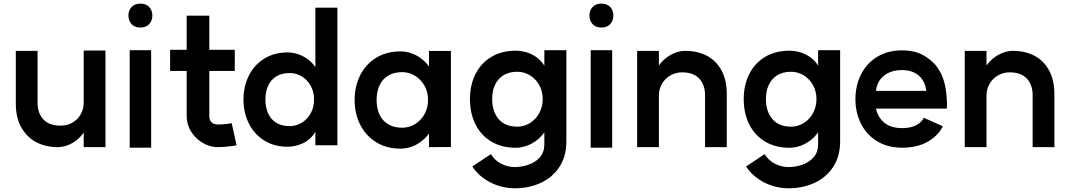

<svg xmlns="http://www.w3.org/2000/svg" viewBox="-20 -796 5853 1052"><path d="M312 -107.6Q348.6 -107.6 378 -124.8Q407.4 -142 423.3 -171.5Q439.2 -201 438.6 -236V-519H557.8V10.2H438.6V-69.8Q420.4 -43.8 397.5 -26.2Q374.6 -8.6 348 0.8Q321.4 10.2 294 10.2Q232.4 10.2 181.2 -15.6Q130 -41.4 98.3 -95.2Q66.6 -149 66.6 -229.2V-517.4H185.8V-232.4Q185.8 -176.2 217.5 -141.9Q249.2 -107.6 312 -107.6Z M808.2 -521V13.2H690.6V-521ZM814.8 -710.8Q814.8 -682.4 797.3 -663.7Q779.9 -645 749.2 -645Q718.5 -645 701.1 -663.6Q683.6 -682.2 683.6 -710.7Q683.6 -739.2 701.1 -757.7Q718.7 -776.2 749.3 -776.2Q780 -776.2 797.4 -757.7Q814.8 -739.1 814.8 -710.8Z M1165.6 10Q1125.7 8.2 1087.8 -14.8Q1049.9 -37.8 1026.4 -76.3Q1002.8 -114.8 1002.8 -160.8V-710.2H1126.8V-160.8Q1126.8 -138 1138.5 -126.3Q1150.2 -114.6 1171.6 -114Q1188.8 -113.4 1211.7 -115.7Q1234.6 -118 1249.4 -121L1276.2 0.2Q1256.5 4.3 1223.8 7.4Q1191 10.6 1165.6 10ZM912 -523.2H1266.4V-407.4H912Z M1700.8 -251Q1700.8 -292.2 1682.7 -325.3Q1664.6 -358.4 1633.8 -377.1Q1603 -395.8 1567.2 -395.8Q1523 -395.8 1493.2 -377Q1463.4 -358.2 1448.8 -325.6Q1434.2 -293 1434.2 -251Q1434.2 -208.4 1448.6 -175.5Q1463 -142.6 1493 -123.8Q1523 -105 1567.2 -105Q1603 -105 1633.8 -123.7Q1664.6 -142.4 1682.7 -175.8Q1700.8 -209.2 1700.8 -251ZM1828.6 0H1708V-73.4Q1680.6 -29.2 1638.9 -10.6Q1597.2 8 1556.4 8Q1481.4 8 1426.4 -27Q1371.4 -62 1342.7 -121Q1314 -180 1314 -251Q1314 -321.4 1342.7 -380.1Q1371.4 -438.8 1426.4 -473.8Q1481.4 -508.8 1556.4 -508.8Q1582 -508.8 1609.5 -500.3Q1637 -491.8 1663.1 -473.9Q1689.2 -456 1708 -428V-754H1828.6Z M2325.4 -248.2Q2325.4 -292 2305.6 -326.8Q2285.8 -361.6 2253.5 -381.2Q2221.2 -400.8 2184 -400.8Q2137.8 -400.8 2106.2 -381.3Q2074.6 -361.8 2059 -327.3Q2043.4 -292.8 2043.4 -248.2Q2043.4 -203.6 2059 -169.4Q2074.6 -135.2 2106.2 -115.7Q2137.8 -96.2 2184 -96.2Q2221.2 -96.2 2253.5 -115.6Q2285.8 -135 2305.6 -170Q2325.4 -205 2325.4 -248.2ZM2450.6 9.6 2330.6 10.2V-64.6Q2310 -36.8 2284.7 -18.4Q2259.4 0 2231 9.2Q2202.6 18.4 2174 18.4Q2096.6 18.4 2039.5 -17.8Q1982.4 -54 1952.7 -114.6Q1923 -175.2 1923 -248.2Q1923 -321.6 1952.7 -382Q1982.4 -442.4 2039.5 -478.4Q2096.6 -514.4 2174 -514.4Q2218 -514.4 2259.3 -493.5Q2300.6 -472.6 2330.6 -431.6V-516.8H2450.6Z M2953.6 -253.6Q2953.6 -295 2934.8 -329.2Q2916 -363.4 2883.9 -383.1Q2851.8 -402.8 2814.8 -402.8Q2769.2 -402.8 2738.2 -383.3Q2707.2 -363.8 2691.9 -330.4Q2676.6 -297 2676.6 -253.6Q2676.6 -185.6 2711.8 -143.8Q2747 -102 2814.8 -102Q2851.8 -102 2883.9 -122Q2916 -142 2934.8 -176.6Q2953.6 -211.2 2953.6 -253.6ZM2800 235.6Q2730 235.6 2667.1 203.6Q2604.2 171.6 2567.8 116.2L2669.4 48.6Q2693.6 86 2729.2 102.7Q2764.8 119.4 2800 119.4Q2838 119.4 2875.4 106.6Q2912.8 93.8 2937.5 66.4Q2962.2 39 2962.6 -5V-70.8Q2940.6 -40.4 2913.1 -21.6Q2885.6 -2.8 2858.5 5.4Q2831.4 13.6 2806 13.6Q2728 13.6 2671.2 -20.9Q2614.4 -55.4 2584.7 -115.7Q2555 -176 2555 -253Q2555 -329 2584.7 -389.1Q2614.4 -449.2 2671.2 -483.7Q2728 -518.2 2806 -518.2Q2831.4 -518.2 2859.7 -510.9Q2888 -503.6 2915.6 -485.2Q2943.2 -466.8 2962.6 -436.6V-521H3083.2V-19.6Q3082.8 60.8 3045.2 118.4Q3007.6 176 2943.2 205.8Q2878.8 235.6 2800 235.6Z M3334.2 -521V13.2H3216.6V-521ZM3340.8 -710.8Q3340.8 -682.4 3323.3 -663.7Q3305.9 -645 3275.2 -645Q3244.5 -645 3227.1 -663.6Q3209.6 -682.2 3209.6 -710.7Q3209.6 -739.2 3227.1 -757.7Q3244.7 -776.2 3275.3 -776.2Q3306 -776.2 3323.4 -757.7Q3340.8 -739.1 3340.8 -710.8Z M3716.8 -399.6Q3681.4 -399.6 3652 -382.2Q3622.6 -364.8 3606.1 -335.1Q3589.6 -305.4 3590.2 -270.8V10.2H3471V-517.4H3590.2V-437Q3607.6 -461.8 3631.3 -479.8Q3655 -497.8 3681.8 -507.6Q3708.6 -517.4 3734.8 -517.4Q3798.8 -517.4 3850.2 -491.9Q3901.6 -466.4 3931.9 -412.6Q3962.2 -358.8 3962.2 -277.6V10.2H3843V-274.8Q3843 -331 3811.3 -365.3Q3779.6 -399.6 3716.8 -399.6Z M4453.6 -253.6Q4453.6 -295 4434.8 -329.2Q4416 -363.4 4383.9 -383.1Q4351.8 -402.8 4314.8 -402.8Q4269.2 -402.8 4238.2 -383.3Q4207.2 -363.8 4191.9 -330.4Q4176.6 -297 4176.6 -253.6Q4176.6 -185.6 4211.8 -143.8Q4247 -102 4314.8 -102Q4351.8 -102 4383.9 -122Q4416 -142 4434.8 -176.6Q4453.6 -211.2 4453.6 -253.6ZM4300 235.6Q4230 235.6 4167.1 203.6Q4104.2 171.6 4067.8 116.2L4169.4 48.6Q4193.6 86 4229.2 102.7Q4264.8 119.4 4300 119.4Q4338 119.4 4375.4 106.6Q4412.8 93.8 4437.5 66.4Q4462.2 39 4462.6 -5V-70.8Q4440.6 -40.4 4413.1 -21.6Q4385.6 -2.8 4358.5 5.4Q4331.4 13.6 4306 13.6Q4228 13.6 4171.2 -20.9Q4114.4 -55.4 4084.7 -115.7Q4055 -176 4055 -253Q4055 -329 4084.7 -389.1Q4114.4 -449.2 4171.2 -483.7Q4228 -518.2 4306 -518.2Q4331.4 -518.2 4359.7 -510.9Q4388 -503.6 4415.6 -485.2Q4443.2 -466.8 4462.6 -436.6V-521H4583.2V-19.6Q4582.8 60.8 4545.2 118.4Q4507.6 176 4443.2 205.8Q4378.8 235.6 4300 235.6Z M4923.2 -412.2Q4864.4 -412.2 4825.7 -383.3Q4787 -354.4 4779.4 -298.2H5053.2H5055.2Q5051.4 -332.4 5035 -357.9Q5018.6 -383.4 4990.1 -397.8Q4961.6 -412.2 4923.2 -412.2ZM5167.8 -201H4779.4Q4791.2 -150.6 4827.1 -122.3Q4863 -94 4923 -94Q4971.2 -94 5001.3 -110.6Q5031.4 -127.2 5041.4 -151L5145.8 -104.2Q5122.4 -54.8 5065.4 -20.8Q5008.4 13.2 4922 13.2Q4843.4 13.2 4785.3 -22.5Q4727.2 -58.2 4697.1 -119.1Q4667 -180 4667 -252.8Q4667 -326.2 4697.1 -387.1Q4727.2 -448 4785.3 -484Q4843.4 -520 4922 -520Q4996 -520 5044.6 -490.1Q5093.2 -460.2 5115.1 -427.8Q5137 -395.4 5142.8 -377L5143.2 -376.6Q5158.8 -337.2 5164.4 -289.9Q5170 -242.6 5167.8 -201Z M5511.8 -399.6Q5476.4 -399.6 5447 -382.2Q5417.6 -364.8 5401.1 -335.1Q5384.6 -305.4 5385.2 -270.8V10.2H5266V-517.4H5385.2V-437Q5402.6 -461.8 5426.3 -479.8Q5450 -497.8 5476.8 -507.6Q5503.6 -517.4 5529.8 -517.4Q5593.8 -517.4 5645.2 -491.9Q5696.6 -466.4 5726.9 -412.6Q5757.2 -358.8 5757.2 -277.6V10.2H5638V-274.8Q5638 -331 5606.3 -365.3Q5574.6 -399.6 5511.8 -399.6Z"/></svg>

Font: SUIT Variable
Style: Regular
Weight: 400
Designer: Sunn Youn; Korean Glyphs from Source Han Sans (Sandoll Communications; Soo-young Jang, Joo-yeon Kang)
Foundry: Sunn
Version: Version 1.150;FEAKit 1.0